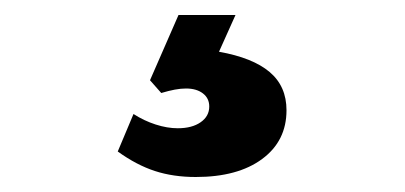

<svg xmlns="http://www.w3.org/2000/svg" viewBox="-20 -43 540 256"><path d="M195 81Q205 78 213 76.5Q221 75 228 75Q242 75 250.5 81.5Q259 88 259 99Q259 112 247.5 120Q236 128 217 128Q203 128 187.5 123Q172 118 158 109L137 159Q162 177 186.5 185Q211 193 241 193Q297 193 329.5 169Q362 145 362 104Q362 72 339.5 53Q317 34 272 26L294 -23H218L180 64Z"/></svg>

Font: Secuela Black
Style: Regular
Weight: 900
Designer: Fernando Haro
Foundry: deFharo
Version: Version 1.704